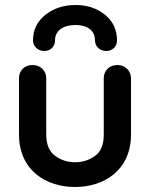

<svg xmlns="http://www.w3.org/2000/svg" viewBox="-20 -732 600 768"><path d="M112 -570C112 -546 132 -528 157 -528C182 -528 200 -546 200 -570C200 -610 233 -632 282 -632C330 -632 360 -610 360 -570C360 -546 380 -528 405 -528C430 -528 448 -546 448 -570C448 -613 432 -647 400 -673C368 -699 329 -712 282 -712C235 -712 195 -699 162 -673C129 -647 112 -613 112 -570ZM395 -194C395 -154 384 -126 361 -109C338 -92 311 -83 280 -83C250 -83 223 -92 200 -109C177 -126 165 -154 165 -194V-419C165 -450 141 -472 110 -472C78 -472 56 -450 56 -419V-194C56 -50 165 16 280 16C395 16 504 -50 504 -194V-419C504 -450 479 -472 450 -472C418 -472 395 -450 395 -419Z"/></svg>

Font: Dongle
Style: Regular
Weight: 400
Designer: Yanghee Ryu
Foundry: Yanghee Ryu
Version: Version 2.000